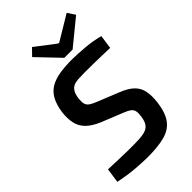

<svg xmlns="http://www.w3.org/2000/svg" viewBox="-274 -1013 1120 1120"><g transform="rotate(-45 286.0 -453.0)"><path d="M339 -703Q391 -702 447 -697Q503 -692 555 -678L543 -593Q510 -594 475.5 -595Q441 -596 405.5 -596.5Q370 -597 333 -597Q304 -597 281.5 -595.5Q259 -594 243.5 -586.5Q228 -579 218 -562Q208 -545 204 -515Q201 -489 205 -473Q209 -457 223.5 -446.5Q238 -436 266 -425L395 -373Q449 -352 476.5 -325.5Q504 -299 511.5 -261.5Q519 -224 513 -173Q503 -97 473.5 -57Q444 -17 389 -2Q334 13 247 13Q212 13 152 8.5Q92 4 20 -11L33 -101Q92 -99 132 -97.5Q172 -96 199 -96Q226 -96 244 -96Q294 -96 323.5 -102Q353 -108 368 -126.5Q383 -145 388 -182Q392 -210 388 -225.5Q384 -241 370 -251Q356 -261 330 -271L196 -325Q145 -347 117.5 -375Q90 -403 82 -440Q74 -477 79 -523Q87 -581 107 -616.5Q127 -652 159.5 -670.5Q192 -689 236.5 -696Q281 -703 339 -703ZM508 -917 539 -870 381 -741H313L183 -877L224 -919L347 -825H355Z"/></g></svg>

Font: Exo 2 SemiBold
Style: Italic
Weight: 600
Italic angle: -8°
Designer: Natanael Gama
Foundry: Natanael Gama
Version: Version 2.010